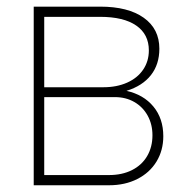

<svg xmlns="http://www.w3.org/2000/svg" viewBox="-20 -550 556 570"><path d="M80.1 -530.3H277.3Q360.4 -530.3 406.7 -497.3Q453.1 -464.4 453.1 -405.3Q453.1 -358.9 428 -326.9Q402.8 -294.9 355.5 -280.3Q406.2 -269 435.5 -233.6Q464.8 -198.2 464.8 -145.5Q464.8 -103.5 444.6 -70.3Q424.3 -37.1 387.7 -18.6Q351.1 0 303.7 0H80.1ZM432.6 -148.4Q432.6 -180.7 418.5 -206.5Q404.3 -232.4 378.9 -247.1Q353.5 -261.7 321.3 -261.7H111.3V-30.3H303.7Q342.3 -30.3 371.6 -44.9Q400.9 -59.6 416.7 -86.4Q432.6 -113.3 432.6 -148.4ZM421.9 -400.4Q421.9 -448.2 384.5 -474.1Q347.2 -500 277.3 -500H111.3V-291H287.1Q326.7 -291 357.4 -304.7Q388.2 -318.4 405 -343.3Q421.9 -368.2 421.9 -400.4Z"/></svg>

Font: Pretendard JP Thin
Style: Regular
Weight: 100
Designer: Base glyphs from Inter by Rasmus Andersson; Hangeul glyphs from Noto Sans CJK(Source Han Sans) by Jang Soo-young and Kan
Foundry: Kil Hyung-jin
Version: Version 1.309